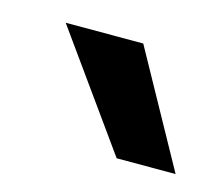

<svg xmlns="http://www.w3.org/2000/svg" viewBox="-41 -800 301 258"><g transform="rotate(15 109.5 -671.0)"><path d="M23.9 -750H131.8L219.2 -591.8H137.2Z"/></g></svg>

Font: Oakes Grotesk
Style: Medium
Weight: 500
Designer: Samuel Oakes
Foundry: Samuel Oakes
Version: Version 1.0 | wf-rip DC20170320